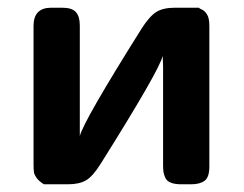

<svg xmlns="http://www.w3.org/2000/svg" viewBox="-20 -478 632 498"><path d="M67 -52V-411Q67 -458 113 -458H141Q167 -458 177 -446.5Q187 -435 187 -412V-125Q196 -163 348 -405Q368 -436 385.5 -447Q403 -458 434 -458H496Q497 -456 504 -453Q511 -450 517 -440.5Q523 -431 523 -411V-46Q523 -18 510.5 -9Q498 0 476 0H450Q434 0 423.5 -4Q413 -8 409 -16.5Q405 -25 404 -32Q403 -39 403 -50V-304Q403 -309 402.5 -318.5Q402 -328 402 -333Q393 -295 241 -53Q221 -21 203.5 -10.5Q186 0 156 0H94Q81 -8 75 -16.5Q69 -25 68 -31.5Q67 -38 67 -52Z"/></svg>

Font: CMU Sans Serif
Style: Bold
Weight: 700
Version: Version 0.7.0